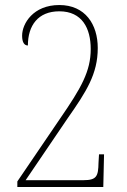

<svg xmlns="http://www.w3.org/2000/svg" viewBox="-20 -744 505 764"><path d="M49 0H391L394 -130H374L372 -96C371 -43 365 -27 312 -27H82L249 -273C324 -380 369 -450 369 -553C369 -647 319 -724 216 -724C112 -724 68 -650 68 -602C68 -575 77 -563 91 -563C91 -642 131 -699 216 -699C307 -699 341 -631 341 -549C341 -460 303 -394 219 -272L49 -22Z"/></svg>

Font: Noto Serif Myanmar Condensed Thin
Style: Regular
Weight: 100
Width: 3
Designer: Ben Mitchell and the Monotype Design Team
Foundry: Monotype Imaging Inc.
Version: Version 2.106